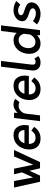

<svg xmlns="http://www.w3.org/2000/svg" viewBox="1427 -2217 800 3694"><g transform="rotate(-90 1827.0 -370.0)"><path d="M664 -500H788L556 0H436L389 -203L296 0H177L66 -500H192L260 -133L357 -347L321 -500H429L505 -131Z M1265 -246Q1263 -225 1259 -215H905Q905 -154 934.5 -120Q964 -86 1025 -86Q1046 -86 1062.5 -89.5Q1079 -93 1095.5 -102.5Q1112 -112 1128 -127.5Q1144 -143 1163 -167L1233 -113Q1152 10 1009 10Q897 10 841.5 -62Q786 -134 801 -249Q815 -364 888.5 -437Q962 -510 1073 -510Q1179 -510 1229.5 -437.5Q1280 -365 1265 -246ZM1063 -415Q1009 -415 972.5 -385Q936 -355 919 -300H1172Q1171 -355 1143.5 -385Q1116 -415 1063 -415Z M1655 -510Q1699 -510 1725 -501.5Q1751 -493 1771 -473L1708 -394Q1681 -412 1637 -412Q1584 -412 1539.5 -371.5Q1495 -331 1487 -268L1454 0H1343L1404 -500H1505L1503 -430Q1535 -467 1574.5 -488.5Q1614 -510 1655 -510Z M2216 -246Q2214 -225 2210 -215H1856Q1856 -154 1885.5 -120Q1915 -86 1976 -86Q1997 -86 2013.5 -89.5Q2030 -93 2046.5 -102.5Q2063 -112 2079 -127.5Q2095 -143 2114 -167L2184 -113Q2103 10 1960 10Q1848 10 1792.5 -62Q1737 -134 1752 -249Q1766 -364 1839.5 -437Q1913 -510 2024 -510Q2130 -510 2180.5 -437.5Q2231 -365 2216 -246ZM2014 -415Q1960 -415 1923.5 -385Q1887 -355 1870 -300H2123Q2122 -355 2094.5 -385Q2067 -415 2014 -415Z M2472 10Q2392 10 2350.5 -37Q2309 -84 2319 -160L2391 -750H2502L2431 -160Q2421 -85 2486 -85Q2520 -85 2544 -109L2596 -34Q2548 10 2472 10Z M3078 -750H3186L3094 0H2996L2997 -56Q2929 10 2838 10Q2734 10 2680.5 -64Q2627 -138 2640.5 -250Q2654 -362 2725.5 -436Q2797 -510 2902 -510Q2990 -510 3041 -448ZM2868 -88Q2897 -88 2924.5 -101.5Q2952 -115 2974 -138.5Q2996 -162 3010 -192L3024 -308Q3018 -338 3001.5 -361.5Q2985 -385 2961 -398.5Q2937 -412 2908 -412Q2844 -412 2801 -366Q2758 -320 2749.5 -250Q2741 -180 2772.5 -134Q2804 -88 2868 -88Z M3407 10Q3348 10 3291 -10Q3234 -30 3206 -61L3271 -138Q3288 -115 3329.5 -98.5Q3371 -82 3412 -80Q3439 -79 3461.5 -85.5Q3484 -92 3498 -105Q3512 -118 3514 -136Q3515 -148 3510.5 -158Q3506 -168 3498.5 -175Q3491 -182 3476 -189.5Q3461 -197 3449 -201Q3437 -205 3417 -212Q3393 -220 3384.5 -223Q3376 -226 3354 -235Q3332 -244 3323 -250.5Q3314 -257 3299 -268.5Q3284 -280 3278 -292Q3272 -304 3268 -321Q3264 -338 3267 -357Q3275 -423 3335.5 -466.5Q3396 -510 3477 -510Q3509 -510 3542.5 -503Q3576 -496 3604.5 -483.5Q3633 -471 3654 -455L3584 -378Q3573 -389 3556.5 -398.5Q3540 -408 3522 -414Q3504 -420 3486 -422Q3450 -426 3417.5 -411.5Q3385 -397 3382 -371Q3380 -361 3382.5 -353Q3385 -345 3393.5 -337.5Q3402 -330 3408.5 -325.5Q3415 -321 3431 -315Q3447 -309 3454.5 -306.5Q3462 -304 3482 -297Q3511 -288 3527.5 -282Q3544 -276 3567.5 -263Q3591 -250 3603 -236Q3615 -222 3623 -199Q3631 -176 3627 -148Q3619 -79 3556.5 -34.5Q3494 10 3407 10Z"/></g></svg>

Font: Orkney Medium
Style: MediumItalic
Weight: 500
Designer: Samuel Oakes and Alfredo Marco Pradil
Foundry: Alfredo Marco Pradil
Version: 1.0; ttfautohint (v1.5)